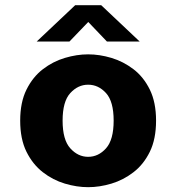

<svg xmlns="http://www.w3.org/2000/svg" viewBox="-20 -726 690 756"><path d="M327 11Q282.5 11 235.5 -3Q188.5 -17 148.8 -47.8Q109 -78.5 84.2 -128.5Q59.5 -178.5 59.5 -251Q59.5 -323 84.2 -373Q109 -423 148.8 -453.5Q188.5 -484 235.5 -498Q282.5 -512 327 -512Q372 -512 418.8 -498Q465.5 -484 505.5 -453.5Q545.5 -423 570 -373Q594.5 -323 594.5 -251Q594.5 -178.5 570 -128.5Q545.5 -78.5 505.5 -47.8Q465.5 -17 418.8 -3Q372 11 327 11ZM327 -108.5Q367.5 -108.5 397.5 -142Q427.5 -175.5 427.5 -251Q427.5 -326.5 397.5 -359.5Q367.5 -392.5 327 -392.5Q287 -392.5 256.8 -359.5Q226.5 -326.5 226.5 -251Q226.5 -175.5 256.8 -142Q287 -108.5 327 -108.5ZM124.5 -562.5 276 -705.5H378.5L530 -562.5H401L327.5 -639.5L253.5 -562.5Z"/></svg>

Font: Trispace
Style: Bold
Weight: 700
Designer: Tyler Finck
Foundry: Etcetera Type Company
Version: Version 1.210; ttfautohint (v1.8.3)